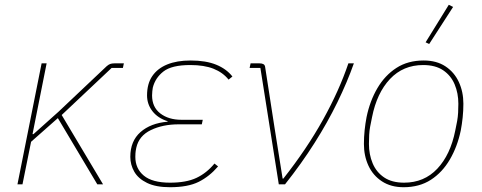

<svg xmlns="http://www.w3.org/2000/svg" viewBox="-20 -771 2017 803"><path d="M387 0 222 -277 110 -178 74 0H53L154 -506H175L116 -210H120L225 -304L426 -494Q434 -501 441 -503.5Q448 -506 458 -506H498L494 -487H447L238 -290L411 0Z M877 -87 892 -75Q856 -33 811 -10.5Q766 12 691 12Q632 12 595 -6Q558 -24 541.5 -53Q525 -82 525 -115Q525 -181 567.5 -218.5Q610 -256 681 -262V-264Q640 -277 617.5 -306Q595 -335 595 -372Q595 -421 617 -453Q639 -485 679.5 -501.5Q720 -518 777 -518Q841 -518 884 -500.5Q927 -483 952 -451L936 -438Q912 -468 873 -483.5Q834 -499 776 -499Q698 -499 663.5 -472Q629 -445 619 -404Q618 -397 617 -389.5Q616 -382 616 -372Q616 -323 650.5 -296.5Q685 -270 739 -270H828L824 -251H727Q661 -251 611 -227Q561 -203 550 -153Q547 -139 546.5 -130Q546 -121 546 -115Q546 -66 581.5 -36.5Q617 -7 691 -7Q759 -7 801.5 -27Q844 -47 877 -87Z M1172 0H1146L1069 -487H1024L1028 -506H1066Q1076 -506 1082 -502.5Q1088 -499 1089 -490L1128 -238L1162 -24H1165Q1263 -148 1331 -270.5Q1399 -393 1437 -506H1460Q1432 -427 1391 -343Q1350 -259 1295.5 -173Q1241 -87 1172 0Z M1668 12Q1615 12 1577.5 -12.5Q1540 -37 1521 -78Q1502 -119 1502 -169Q1502 -198 1505 -226.5Q1508 -255 1513 -281Q1527 -349 1558.5 -402.5Q1590 -456 1638 -487Q1686 -518 1752 -518Q1806 -518 1843 -493.5Q1880 -469 1899 -428Q1918 -387 1918 -337Q1918 -308 1915 -279.5Q1912 -251 1907 -225Q1893 -158 1861.5 -104Q1830 -50 1782 -19Q1734 12 1668 12ZM1670 -7Q1754 -7 1809 -65.5Q1864 -124 1884 -225L1892 -265Q1895 -282 1896 -300Q1897 -318 1897 -337Q1897 -381 1881.5 -418Q1866 -455 1833.5 -477Q1801 -499 1750 -499Q1666 -499 1611 -440.5Q1556 -382 1536 -281L1528 -241Q1525 -225 1524 -207Q1523 -189 1523 -169Q1523 -125 1538.5 -88Q1554 -51 1586.5 -29Q1619 -7 1670 -7ZM1875 -742 1775 -587 1760 -594 1857 -751Z"/></svg>

Font: IBM Plex Sans Thin
Style: Italic
Weight: 250
Italic angle: -11.31°
Designer: Mike Abbink, Paul van der Laan, Pieter van Rosmalen
Foundry: Bold Monday
Version: Version 3.201